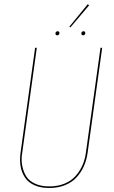

<svg xmlns="http://www.w3.org/2000/svg" viewBox="-20 -916 559 945"><path d="M412.1 -895.5 418.5 -889.6 326.2 -780.8 321.3 -784.7ZM262.2 -742.2Q252.9 -742.2 252.9 -751.5Q252.9 -755.9 255.9 -759Q258.8 -762.2 263.2 -762.2Q272.5 -762.2 272.5 -752.9Q272.5 -748.5 269.5 -745.4Q266.6 -742.2 262.2 -742.2ZM389.6 -742.2Q380.4 -742.2 380.4 -751.5Q380.4 -755.9 383.3 -759Q386.2 -762.2 390.6 -762.2Q399.9 -762.2 399.9 -752.9Q399.9 -748.5 397 -745.4Q394 -742.2 389.6 -742.2ZM482.9 -680.7 411.1 -163.6Q406.2 -128.4 392.8 -98.1Q379.4 -67.9 356.9 -43.2Q334.5 -18.6 299.8 -4.6Q265.1 9.3 222.2 9.3Q179.2 9.3 148.4 -4.9Q117.7 -19 102.1 -43.5Q86.4 -67.9 81.3 -98.1Q76.2 -128.4 81.1 -163.6L152.8 -680.7H161.1L89.4 -164.1Q83.5 -131.3 89.1 -101.6Q94.7 -71.8 108.6 -48.8Q122.6 -25.9 152.1 -12.2Q181.6 1.5 222.7 1.5Q264.2 1.5 297.1 -12Q330.1 -25.4 351.3 -49.1Q372.6 -72.8 385.5 -101.8Q398.4 -130.9 402.8 -164.6L474.6 -680.7Z"/></svg>

Font: Fira Sans Compressed Eight
Style: Italic
Weight: 100
Width: 3
Italic angle: -8°
Designer: Carrois Corporate & Edenspiekermann AG
Foundry: Carrois Corporate GbR & Edenspiekermann AG
Version: Version 4.203;PS 004.203;hotconv 1.0.88;makeotf.lib2.5.64775